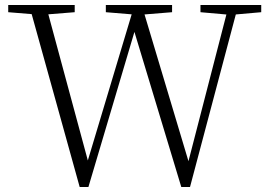

<svg xmlns="http://www.w3.org/2000/svg" viewBox="-20 -743 1078 771"><path d="M300 8 97 -723H164L341 -68H323L328 -83L520 -723H549L746 -65H729L733 -81L899 -723H937L743 8H708L511 -644H529L524 -629L335 8ZM13 -694V-723H280V-694L155 -684H135ZM405 -694V-723H671V-694L548 -684H526ZM785 -694V-723H1029V-694L916 -684H898Z"/></svg>

Font: Noto Serif HK ExtraLight
Style: Regular
Weight: 200
Designer: Ryoko NISHIZUKA 西塚涼子 (kana & ideographs); Frank Grießhammer (Latin, Greek & Cyrillic); Wenlong ZHANG 张文龙 (bopomofo); San
Foundry: Adobe
Version: Version 2.002-H1;hotconv 1.1.0;makeotfexe 2.6.0